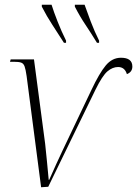

<svg xmlns="http://www.w3.org/2000/svg" viewBox="-20 -786 577 808"><path d="M92 -466Q88 -494 83.5 -506.5Q79 -519 69 -522.5Q59 -526 39 -526H22L25 -536H123L170 -181Q174 -146 177.5 -108Q181 -70 185 -29H187Q203 -65 216.5 -95Q230 -125 243 -152L365 -408Q398 -478 425 -510.5Q452 -543 489 -543Q537 -543 537 -506Q537 -483 514 -474Q505 -504 477 -504Q454 -504 432.5 -486Q411 -468 382 -409L183 0L153 2ZM249 -606Q223 -647 200 -682Q177 -717 156 -758V-766H197Q206 -737 222.5 -695Q239 -653 258 -615V-606ZM388 -606Q363 -647 339.5 -682Q316 -717 295 -758V-766H336Q346 -737 362 -695Q378 -653 397 -615V-606Z"/></svg>

Font: Noto Serif Display SemiCondensed ExtraLight
Style: Italic
Weight: 200
Width: 4
Italic angle: -12°
Designer: Monotype Design Team
Foundry: Monotype Imaging Inc.
Version: Version 2.009